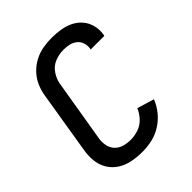

<svg xmlns="http://www.w3.org/2000/svg" viewBox="-209 -865 995 995"><g transform="rotate(-45 288.0 -367.5)"><path d="M255 8Q290 8 326 0Q362 -8 394.5 -28.5Q427 -49 451 -78.5Q475 -108 489 -143L395 -171Q384 -144 362.5 -121Q341 -98 312 -88.5Q283 -79 255 -79Q229 -79 205.5 -86Q182 -93 165.5 -110.5Q149 -128 144.5 -152.5Q140 -177 144 -202L201 -544Q206 -575 225.5 -603.5Q245 -632 276 -644Q307 -656 338 -656Q359 -656 379.5 -651.5Q400 -647 415.5 -634.5Q431 -622 437.5 -602Q444 -582 440 -561Q440 -559 439 -557H539Q540 -561 541 -565Q546 -598 538 -629Q530 -660 510 -683Q490 -706 462.5 -719.5Q435 -733 403 -738Q371 -743 338 -743Q307 -743 275 -737.5Q243 -732 213 -716.5Q183 -701 159 -676Q135 -651 121.5 -620.5Q108 -590 103 -559L47 -217Q40 -179 43.5 -142Q47 -105 65.5 -74.5Q84 -44 114 -25Q144 -6 180.5 1Q217 8 255 8Z"/></g></svg>

Font: Iosevka Sparkle Medium
Style: Italic
Weight: 500
Italic angle: -9°
Designer: Belleve Invis
Foundry: Belleve Invis
Version: Version 4.5.0; ttfautohint (v1.8.3)